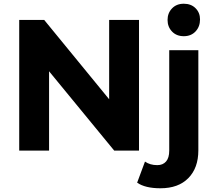

<svg xmlns="http://www.w3.org/2000/svg" viewBox="-20 -807 1155 1029"><path d="M725 -700V0H592L243 -425V0H83V-700H217L565 -275V-700ZM715 172 757 59Q784 78 823 78Q853 78 870 58.5Q887 39 887 0V-538H1043V-1Q1043 93 989.5 147.5Q936 202 840 202Q758 202 715 172ZM878 -700Q878 -737 902 -762Q926 -787 965 -787Q1004 -787 1028 -763Q1052 -739 1052 -703Q1052 -664 1028 -638.5Q1004 -613 965 -613Q926 -613 902 -638Q878 -663 878 -700Z"/></svg>

Font: Idrija
Style: Bold
Weight: 700
Designer: Julieta Ulanovsky
Foundry: Julieta Ulanovsky
Version: Version 7.200